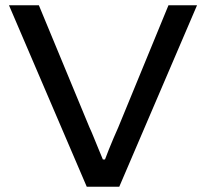

<svg xmlns="http://www.w3.org/2000/svg" viewBox="-20 -706 779 726"><path d="M308 0 14 -686H127L318 -225Q326 -208 335 -185.5Q344 -163 353 -141.5Q362 -120 369 -103H377Q383 -119 391.5 -140.5Q400 -162 409.5 -184Q419 -206 427 -224L617 -686H725L431 0Z"/></svg>

Font: Archivo SemiExpanded
Style: Regular
Weight: 400
Width: 6
Designer: Hector Gatti
Foundry: Omnibus-Type
Version: Version 2.001